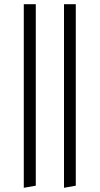

<svg xmlns="http://www.w3.org/2000/svg" viewBox="-20 -750 474 912"><path d="M93 142 150 132V-730H93ZM284 142 340 132V-730H284Z"/></svg>

Font: Arima Koshi Light
Style: Regular
Weight: 300
Designer: Joana Correia and Natanael Gama
Foundry: NDISCOVER
Version: Version 1.019;PS 001.019;hotconv 1.0.88;makeotf.lib2.5.64775